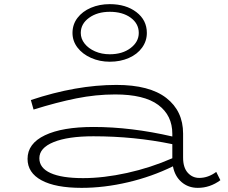

<svg xmlns="http://www.w3.org/2000/svg" viewBox="-20 -894 1099 927"><path d="M1044 -24Q994 13 935 13Q889 13 856.5 -15Q824 -43 815 -91Q713 -41 598 -14Q483 13 374 13Q248 13 180.5 -23.5Q113 -60 113 -127Q113 -201 197 -241Q281 -281 431 -281Q613 -281 812 -235V-248Q812 -337 744 -387.5Q676 -438 536 -438Q443 -438 348.5 -419Q254 -400 142 -365L129 -411Q348 -484 542 -484Q702 -484 783 -421Q864 -358 864 -249V-133Q864 -85 886.5 -60Q909 -35 942 -35Q985 -35 1024 -64ZM381 -34Q480 -34 593.5 -59Q707 -84 812 -130V-198Q629 -236 431 -236Q308 -236 239 -208Q170 -180 170 -130Q170 -83 224 -58.5Q278 -34 381 -34ZM330 -735Q330 -776 354 -807.5Q378 -839 419 -856.5Q460 -874 510 -874Q588 -874 638.5 -835.5Q689 -797 689 -735Q689 -696 666 -664Q643 -632 602 -614Q561 -596 510 -596Q461 -596 419.5 -614.5Q378 -633 354 -664.5Q330 -696 330 -735ZM650 -735Q650 -780 611 -808.5Q572 -837 510 -837Q450 -837 410 -808Q370 -779 370 -735Q370 -707 388.5 -683.5Q407 -660 439 -646Q471 -632 510 -632Q571 -632 610.5 -662Q650 -692 650 -735Z"/></svg>

Font: BioRhyme Expanded Light
Style: Regular
Weight: 300
Width: 7
Designer: Aoife Mooney
Foundry: Aoife Mooney Type
Version: Version 1.000